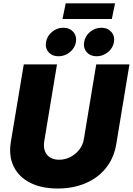

<svg xmlns="http://www.w3.org/2000/svg" viewBox="-20 -1110 789 1140"><path d="M322.3 9.3Q226.1 9.3 158.7 -25.1Q91.3 -59.6 61 -122.1Q30.8 -184.6 44.4 -267.6L121.1 -727.5H318.4L242.7 -271.5Q237.3 -237.8 246.6 -213.1Q255.9 -188.5 277.6 -175Q299.3 -161.6 330.6 -161.6Q367.2 -161.6 398.7 -178.2Q430.2 -194.8 451.4 -222.4Q472.7 -250 478 -284.2L551.3 -727.5H748.5L670.4 -254.9Q656.7 -171.9 609.1 -112.5Q561.5 -53.2 487.8 -22Q414.1 9.3 322.3 9.3ZM553.7 -775.9Q516.6 -775.9 495.1 -800.3Q473.6 -824.7 479.5 -860.4Q485.4 -896 514.9 -920.7Q544.4 -945.3 582 -945.3Q619.1 -945.3 640.9 -920.7Q662.6 -896 656.7 -860.4Q650.9 -824.7 620.8 -800.3Q590.8 -775.9 553.7 -775.9ZM327.1 -775.9Q290 -775.9 268.6 -800.3Q247.1 -824.7 253.4 -860.4Q259.3 -896 288.8 -920.7Q318.4 -945.3 355.5 -945.3Q393.1 -945.3 414.8 -920.7Q436.5 -896 430.7 -860.4Q424.8 -824.7 394.8 -800.3Q364.7 -775.9 327.1 -775.9ZM663.1 -1090.3 644 -997.1H351.1L370.1 -1090.3Z"/></svg>

Font: Inter 18pt Black
Style: Italic
Weight: 900
Italic angle: -9.3988°
Designer: Rasmus Andersson
Foundry: rsms
Version: Version 4.001;git-66647c0bb